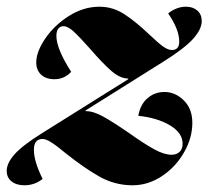

<svg xmlns="http://www.w3.org/2000/svg" viewBox="-56 -540 621 572"><path d="M326 -304V-306Q302 -306 276 -328.5Q250 -351 212 -395Q181 -430 163.5 -446Q146 -462 133 -462Q124 -462 118 -455Q112 -448 112 -433Q112 -395 156 -326Q136 -304 106 -304Q81 -304 66.5 -317.5Q52 -331 52 -354Q52 -386 79 -425.5Q106 -465 149.5 -492.5Q193 -520 240 -520Q280 -520 314 -498Q348 -476 389 -437Q413 -414 428.5 -402.5Q444 -391 456 -391Q478 -391 478 -416Q478 -452 445 -500Q470 -520 498 -520Q519 -520 532 -508.5Q545 -497 545 -477Q545 -453 519 -424Q493 -395 427 -354L199 -211V-209Q222 -209 251 -193Q280 -177 328 -144Q373 -112 403 -95.5Q433 -79 455 -79Q470 -79 479 -87.5Q488 -96 488 -112Q488 -144 450.5 -166.5Q413 -189 356 -195Q362 -229 383.5 -247.5Q405 -266 434 -266Q466 -266 491.5 -241Q517 -216 517 -174Q517 -129 492 -85.5Q467 -42 426 -15Q385 12 339 12Q286 12 240 -14Q194 -40 139 -84Q114 -105 97.5 -115.5Q81 -126 71 -126Q45 -126 45 -94Q45 -59 71 -7Q47 12 17 12Q-7 12 -21.5 0.5Q-36 -11 -36 -31Q-36 -54 -12.5 -80.5Q11 -107 72 -145Z"/></svg>

Font: Nyght Serif Dark Italic
Style: Regular
Weight: 800
Italic angle: -16°
Designer: Maksym Kobuzan
Version: Version 0.400